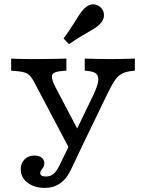

<svg xmlns="http://www.w3.org/2000/svg" viewBox="-20 -688 684 900"><path d="M306.1 10.9 148.4 -287.6Q136.3 -312.2 126.7 -325.4Q117.1 -338.6 103.6 -345Q90 -351.4 64.7 -353.8L32.3 -356.9V-413.4Q47.4 -412.6 74.5 -411.8Q101.6 -411 124.1 -411H126.4H125.2Q151.7 -411 183.6 -411.4Q215.5 -411.8 244.4 -412.2Q273.2 -412.6 291.2 -413.4V-356.9L264.3 -354.5Q231.3 -351.2 224.9 -337.1Q218.6 -322.9 236.7 -285.5L357 -56.7L329.9 -60.9L418.1 -243.7Q437.2 -284.3 440.2 -307.4Q443.2 -330.5 432.1 -341.2Q420.9 -352 397.4 -354.5L377.2 -356.9V-413.4Q404.7 -412.6 435 -411.8Q465.4 -411 495.3 -411Q526 -411 556.1 -411.8Q586.3 -412.6 612.2 -413.4V-356.9L592.1 -354.5Q567.4 -351.3 550.4 -342Q533.3 -332.7 518.6 -311.6Q503.8 -290.6 485.2 -251.8L358.1 10.9ZM189.5 192.7Q140.6 192.7 108.9 168.2Q77.2 143.7 77.2 105.6Q77.2 77.1 95 59.2Q112.8 41.2 141.6 41.2Q162.9 41.2 175.3 51Q187.7 60.8 187.7 77Q187.7 88.2 182.9 95.9Q178.1 103.6 173.4 109.7Q168.6 115.8 168.6 123.1Q168.6 139.3 195 139.3Q215.6 139.3 230 127.9Q244.3 116.4 258.2 88.4L316 -29.8L364.9 -2.8L311.8 108.5Q298.3 137.3 280.1 155.8Q262 174.3 239.7 183.5Q217.3 192.7 189.5 192.7ZM303.7 -481 278 -507.6Q305.3 -545.1 321.8 -571.6Q338.3 -598.1 350.4 -616.9Q362.4 -635.8 376.5 -649.2Q397.4 -668.7 418.1 -667.6Q438.7 -666.5 453.6 -651.5Q467.5 -637.5 467.4 -615.9Q467.4 -594.4 447.9 -574.9Q437 -564 423.8 -555.5Q410.6 -547 393.5 -537.3Q376.3 -527.7 354.3 -514.3Q332.3 -500.9 303.7 -481Z"/></svg>

Font: Playfair 5pt SemiExpanded Light
Style: Regular
Weight: 300
Width: 6
Designer: Claus Eggers Sørensen
Foundry: Claus Eggers Sørensen
Version: Version 2.203